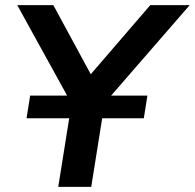

<svg xmlns="http://www.w3.org/2000/svg" viewBox="-20 -725 756 745"><path d="M206 0 264 -363 278 -286 47 -705H187L343 -417H315L563 -705H716L352 -286L392 -363L334 0ZM83 -266 97 -354H552L538 -266Z"/></svg>

Font: Nunito Sans 12pt ExtraLight
Style: Italic
Weight: 200
Italic angle: -9°
Designer: Vernon Adams
Foundry: Vernon Adams
Version: Version 3.101;gftools[0.9.27]